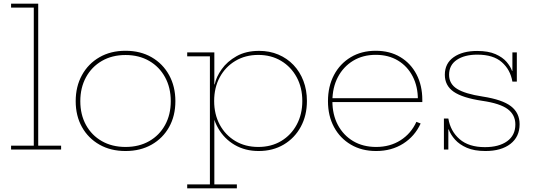

<svg xmlns="http://www.w3.org/2000/svg" viewBox="-20 -810 2890 1040"><path d="M187 -21H311V0H40V-21H163V-769H40V-790H187Z M660 8Q579.5 8 518.8 -26.5Q458 -61 424 -121.8Q390 -182.5 390 -262Q390 -341.5 424 -403.2Q458 -465 518.8 -500Q579.5 -535 660 -535Q740.5 -535 801.2 -500Q862 -465 896 -403.2Q930 -341.5 930 -262Q930 -182.5 896 -121.8Q862 -61 801.2 -26.5Q740.5 8 660 8ZM660 -14Q733 -14 788.2 -45.5Q843.5 -77 874.2 -133Q905 -189 905 -262Q905 -335 874.2 -391.5Q843.5 -448 788.2 -480Q733 -512 660 -512Q587 -512 531.8 -480Q476.5 -448 445.8 -391.5Q415 -335 415 -262Q415 -189 445.8 -133Q476.5 -77 531.8 -45.5Q587 -14 660 -14Z M994 210V189H1117V-505H994V-526H1141V-312L1140 -283V-245L1141 -222V189H1263V210ZM1381 8Q1308 8 1251 -25.2Q1194 -58.5 1160.8 -117.2Q1127.5 -176 1124 -253L1140 -263Q1140 -191 1170.2 -134.8Q1200.5 -78.5 1254.5 -46.2Q1308.5 -14 1379 -14Q1449.5 -14 1503.2 -46.2Q1557 -78.5 1587.2 -134.8Q1617.5 -191 1617.5 -263Q1617.5 -335.5 1587 -391.8Q1556.5 -448 1502.8 -480.2Q1449 -512.5 1379 -512.5Q1309 -512.5 1255 -480.2Q1201 -448 1170.5 -391.8Q1140 -335.5 1140 -263L1137 -353H1143Q1151 -393 1180.8 -435Q1210.5 -477 1261.5 -505.8Q1312.5 -534.5 1383.5 -534.5Q1440 -534.5 1487.5 -514.5Q1535 -494.5 1569.8 -458Q1604.5 -421.5 1623.5 -371.8Q1642.5 -322 1642.5 -263Q1642.5 -184.5 1609.2 -123.2Q1576 -62 1517 -27Q1458 8 1381 8Z M2017.5 8Q1939.5 8 1880.8 -26.5Q1822 -61 1789.2 -121.8Q1756.5 -182.5 1756.5 -262Q1756.5 -342 1789 -403.5Q1821.5 -465 1879.8 -500Q1938 -535 2015.5 -535Q2091.5 -535 2148.2 -501Q2205 -467 2236.2 -407Q2267.5 -347 2267.5 -269Q2267.5 -265.5 2267.5 -262.5Q2267.5 -259.5 2267.5 -257H2243.5Q2243.5 -260 2243.5 -263.8Q2243.5 -267.5 2243.5 -271Q2243.5 -342 2215.2 -396.5Q2187 -451 2135.8 -482Q2084.5 -513 2015.5 -513Q1945.5 -513 1892.5 -480.8Q1839.5 -448.5 1810 -392Q1780.5 -335.5 1780.5 -262Q1780.5 -189 1810.2 -133Q1840 -77 1893.2 -45.5Q1946.5 -14 2017.5 -14Q2092.5 -14 2149.5 -50.2Q2206.5 -86.5 2235.5 -150L2258.5 -141Q2227 -72 2164 -32Q2101 8 2017.5 8ZM1771.5 -257V-278H2259.5L2265.5 -257Z M2609.5 8Q2549 8 2508.8 -9.5Q2468.5 -27 2444.8 -53.8Q2421 -80.5 2410.5 -109H2402.5L2408.5 -168Q2420 -99 2469.8 -56Q2519.5 -13 2606.5 -13Q2682.5 -13 2727 -45Q2771.5 -77 2771.5 -136Q2771.5 -188 2730 -219Q2688.5 -250 2591.5 -264Q2485 -280 2437.2 -313.2Q2389.5 -346.5 2389.5 -405Q2389.5 -466.5 2437.2 -500.2Q2485 -534 2564.5 -534Q2625 -534 2664 -516.8Q2703 -499.5 2724.2 -474.5Q2745.5 -449.5 2753.5 -426H2761.5L2755.5 -368Q2744.5 -432.5 2698.2 -473.2Q2652 -514 2565.5 -514Q2496.5 -514 2454.5 -485.8Q2412.5 -457.5 2412.5 -405Q2412.5 -355.5 2456 -328.5Q2499.5 -301.5 2594.5 -287Q2701 -270.5 2747.8 -234.5Q2794.5 -198.5 2794.5 -137Q2794.5 -69 2744.8 -30.5Q2695 8 2609.5 8ZM2384.5 0V-168H2408.5V0ZM2755.5 -368V-526H2779.5V-368Z"/></svg>

Font: Hepta Slab ExtraLight ExtraLight
Style: Regular
Weight: 250
Version: Version 1.102